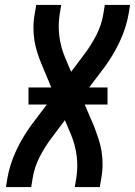

<svg xmlns="http://www.w3.org/2000/svg" viewBox="-20 -755 545 775"><path d="M4 0 10 -37Q20 -93 45.5 -147.5Q71 -202 107 -251L169 -333H95V-402H187L149 -493Q139 -517 131 -541.5Q123 -566 119 -591.5Q115 -617 115 -644Q115 -671 120 -698L126 -735H227L221 -698Q214 -653 219.5 -609.5Q225 -566 241 -527L267 -465L321 -537Q349 -574 369.5 -614.5Q390 -655 397 -698L403 -735H505L499 -698Q489 -642 463.5 -587.5Q438 -533 402 -484L340 -402H414V-333H322L361 -242Q370 -218 378 -193.5Q386 -169 390 -143.5Q394 -118 394 -91Q394 -64 389 -37L383 0H282L288 -37Q295 -82 289.5 -125.5Q284 -169 268 -208L242 -270L188 -198Q160 -161 139.5 -120.5Q119 -80 112 -37L106 0Z"/></svg>

Font: Iosevka Curly Semibold Oblique
Style: Regular
Weight: 600
Italic angle: -9°
Monospace: yes
Designer: Belleve Invis
Foundry: Belleve Invis
Version: Version 11.1.0; ttfautohint (v1.8.3)